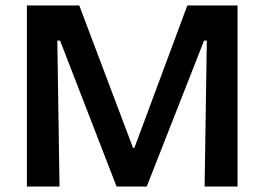

<svg xmlns="http://www.w3.org/2000/svg" viewBox="-20 -680 964 700"><path d="M78 0V-660H269L465 -141H470L663 -660H846V0H726L734 -532H724L515 0H405L199 -532H189L197 0Z"/></svg>

Font: Bricolage Grotesque 96pt ExtraBold SemiBold
Style: Regular
Weight: 600
Version: Version 1.001;gftools[0.9.33.dev8+g029e19f]